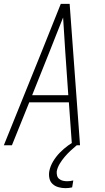

<svg xmlns="http://www.w3.org/2000/svg" viewBox="-24 -755 544 998"><path d="M-4 0 194 -490 292 -735H338L392 0H350L334 -223H128L38 0ZM331 -260 315 -490Q312 -534 309.5 -577.5Q307 -621 304 -664Q287 -621 269.5 -577.5Q252 -534 235 -490L143 -260ZM316 223Q298 223 280 218Q262 213 249.5 201.5Q237 190 233 172.5Q229 155 232 136Q237 109 252 84Q267 59 287 38.5Q307 18 330.5 1Q354 -16 380 -30L375 0Q358 14 342 29Q326 44 312 60.5Q298 77 286.5 96Q275 115 271 135Q270 146 272.5 157Q275 168 283.5 175Q292 182 303 184.5Q314 187 325 187Q333 187 341 186Q349 185 357 183L351 219Q342 221 333.5 222Q325 223 316 223Z"/></svg>

Font: Iosevka Extralight
Style: Italic
Weight: 200
Italic angle: -9°
Monospace: yes
Designer: Belleve Invis
Foundry: Belleve Invis
Version: Version 32.5.0; ttfautohint (v1.8.4)